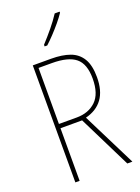

<svg xmlns="http://www.w3.org/2000/svg" viewBox="-175 -1026 805 1101"><g transform="rotate(-20 228.0 -475.5)"><path d="M197 -714Q265 -714 312 -697Q359 -680 384 -638.5Q409 -597 409 -525Q409 -442 373.5 -393.5Q338 -345 270 -328L434 0H403L244 -321H112V0H86V-714ZM193 -689H112V-347H221Q293 -347 338 -390Q383 -433 383 -526Q383 -615 338 -652Q293 -689 193 -689ZM336 -944Q320 -920 297 -892.5Q274 -865 249.5 -839Q225 -813 203 -793H187V-803Q221 -840 251.5 -877Q282 -914 306 -951H336Z"/></g></svg>

Font: Noto Sans Lao Looped Condensed Thin
Style: Regular
Weight: 100
Width: 3
Designer: Mark Frömberg, Ben Mitchell
Foundry: The Fontpad Ltd
Version: Version 1.002; ttfautohint (v1.8.4.7-5d5b)